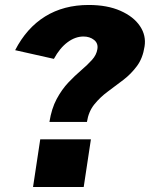

<svg xmlns="http://www.w3.org/2000/svg" viewBox="-20 -753 604 773"><path d="M179 -262Q187.5 -316 208.2 -354.5Q229 -393 255.2 -420.8Q281.5 -448.5 307 -470.2Q332.5 -492 350.5 -512Q368.5 -532 372 -555Q376 -578.5 358.8 -592.2Q341.5 -606 316 -606Q283 -606 251.8 -582.8Q220.5 -559.5 197 -516L41 -551Q87 -640.5 161.8 -686.8Q236.5 -733 337 -733Q412 -733 465 -709.5Q518 -686 543.5 -648Q569 -610 562 -566Q555 -519 531.5 -487.2Q508 -455.5 476.8 -431.5Q445.5 -407.5 414.2 -384.5Q383 -361.5 359.8 -332.8Q336.5 -304 330 -262ZM113 0 142 -192H346L317 0Z"/></svg>

Font: Public Sans Black
Style: Italic
Weight: 900
Italic angle: -8°
Designer: The Public Sans project authors (U.S. Web Design System). Libre Franklin designed by Pablo Impallari and Rodrigo Fuenzal
Version: Version 1.007; ttfautohint (v1.8.1) -l 8 -r 50 -G 200 -x 14 